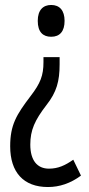

<svg xmlns="http://www.w3.org/2000/svg" viewBox="-20 -560 358 773"><path d="M240 -476C240 -518 220 -540 186 -540C154 -540 132 -520 132 -476C132 -431 153 -412 186 -412C221 -412 240 -434 240 -476ZM220 -301V-330H155V-310C155 -256 143 -225 103 -173C46 -98 21 -57 21 29C21 134 75 193 173 193C220 193 264 178 306 147L275 83C242 106 214 119 177 119C130 119 102 86 102 22C102 -36 120 -76 167 -137C208 -189 220 -233 220 -301Z"/></svg>

Font: Noto Sans Sinhala UI ExtraCondensed
Style: Regular
Weight: 400
Width: 2
Designer: Jelle Bosma - Monotype Design Team
Foundry: Monotype Imaging Inc.
Version: Version 2.006